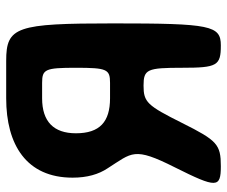

<svg xmlns="http://www.w3.org/2000/svg" viewBox="-78 -674 751 636"><g transform="rotate(-90 298.0 -355.5)"><path d="M62 -152C-7 -14 -7 0 66 0C138 0 151 -12 209 -128C267 -244 278 -256 333 -256C387 -256 392 -244 392 -128C392 -12 399 0 466 0C532 0 539 -33 539 -356C539 -678 528 -711 415 -711H291C137 -711 28 -644 28 -491C28 -443 39 -405 59 -375C111 -293 131 -289 62 -152ZM291 -592H342C387 -592 392 -582 392 -480C392 -377 387 -367 342 -367H291C213 -367 175 -401 175 -480C175 -554 214 -592 291 -592Z"/></g></svg>

Font: Asimov Print
Style: A
Weight: 500
Designer: Google
Version: Version 2.000980: 2014